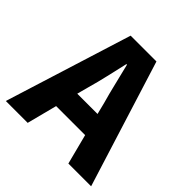

<svg xmlns="http://www.w3.org/2000/svg" viewBox="-179 -792 931 931"><g transform="rotate(45 286.5 -326.0)"><path d="M230 -330 214 -270H353L338 -330Q324 -379 311 -434Q298 -489 285 -540H281Q269 -488 256.5 -433.5Q244 -379 230 -330ZM-6 0 198 -652H375L579 0H423L383 -155H184L144 0Z"/></g></svg>

Font: hySource Sans Pro
Style: Bold
Weight: 700
Designer: Paul D. Hunt
Foundry: Adobe Systems Incorporated
Version: Version 2.021;PS 2.000;hotconv 1.0.86;makeotf.lib2.5.63406